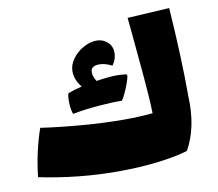

<svg xmlns="http://www.w3.org/2000/svg" viewBox="-76 -728 975 860"><g transform="rotate(-10 411.5 -298.5)"><path d="M713 5Q662 21 577.5 31.5Q493 42 393 42Q215 42 36 5Q49 -111 84 -211Q165 -199 268.5 -190.5Q372 -182 465 -182Q528 -182 591 -188Q589 -260 580 -359.5Q571 -459 562 -556L555 -628L746 -639Q762 -410 762 -233Q768 -92 713 5ZM240 -247Q236 -255 233.5 -272Q231 -289 231 -307Q231 -333 236 -342Q269 -354 299 -361Q270 -397 270 -434Q270 -464 289.5 -491Q309 -518 339.5 -535Q370 -552 399 -552Q424 -552 440 -540Q470 -522 470 -484Q470 -454 451 -429Q420 -445 394 -445Q377 -445 366.5 -439Q356 -433 355 -421Q352 -401 369 -374Q425 -383 464 -383Q480 -383 506 -380L509 -373Q506 -353 490.5 -316Q475 -279 465 -267Q421 -268 356.5 -262.5Q292 -257 240 -247Z"/></g></svg>

Font: Lalezar
Style: Regular
Weight: 400
Designer: Borna Izadpanah
Foundry: Borna Izadpanah
Version: Version 1.003;November 28, 2018;FontCreator 11.5.0.2421 64-b